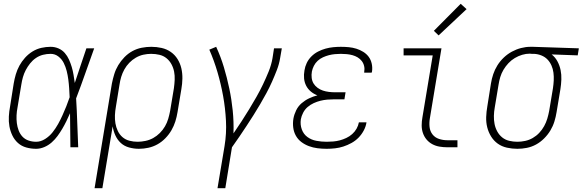

<svg xmlns="http://www.w3.org/2000/svg" viewBox="-20 -774 3062 1009"><path d="M170 8Q143 8 118 1Q93 -6 74.5 -22.5Q56 -39 45 -62Q34 -85 29.5 -110Q25 -135 26.5 -162Q28 -189 33 -215L52 -335Q56 -359 63 -383Q70 -407 82 -429Q94 -451 111.5 -470.5Q129 -490 151 -503.5Q173 -517 197.5 -522.5Q222 -528 246 -528Q268 -528 287.5 -519.5Q307 -511 320.5 -495.5Q334 -480 342.5 -461Q351 -442 357 -422Q363 -402 366.5 -380.5Q370 -359 373 -338Q388 -384 403.5 -429.5Q419 -475 434 -520H475Q451 -454 428 -388Q405 -322 380 -257Q384 -193 386 -128.5Q388 -64 391 0H350Q349 -45 349 -89.5Q349 -134 348 -179Q339 -158 329 -137.5Q319 -117 307.5 -97.5Q296 -78 282.5 -59.5Q269 -41 251.5 -25.5Q234 -10 212.5 -1Q191 8 170 8ZM170 -29Q194 -29 217 -43.5Q240 -58 256.5 -79Q273 -100 285.5 -122.5Q298 -145 308.5 -168.5Q319 -192 328.5 -215.5Q338 -239 346 -263Q345 -286 343.5 -309.5Q342 -333 339 -356Q336 -379 330.5 -401Q325 -423 315 -443Q305 -463 287 -477Q269 -491 246 -491Q226 -491 206 -486Q186 -481 168.5 -469Q151 -457 138 -440.5Q125 -424 115.5 -406Q106 -388 100.5 -368.5Q95 -349 92 -329L72 -209Q68 -189 67 -168Q66 -147 68.5 -127Q71 -107 78 -88.5Q85 -70 98 -56Q111 -42 130 -35.5Q149 -29 170 -29Z M477 215 568 -335Q573 -360 580.5 -384.5Q588 -409 601.5 -431.5Q615 -454 634 -473.5Q653 -493 676 -505.5Q699 -518 724.5 -523Q750 -528 775 -528Q775 -528 775 -528Q775 -528 775 -528Q803 -528 829.5 -522Q856 -516 877.5 -501Q899 -486 913 -463.5Q927 -441 933 -415Q939 -389 938.5 -361Q938 -333 933 -305L913 -185Q909 -160 901.5 -136Q894 -112 881 -89.5Q868 -67 849 -47.5Q830 -28 807.5 -15.5Q785 -3 760 2.5Q735 8 710 8Q684 8 658.5 1Q633 -6 615 -22.5Q597 -39 586.5 -62Q576 -85 572 -110L518 215ZM703 -29Q723 -29 744.5 -33.5Q766 -38 785 -48.5Q804 -59 820 -75Q836 -91 847 -110Q858 -129 864 -149.5Q870 -170 874 -191L894 -311Q897 -333 898 -355Q899 -377 895 -397.5Q891 -418 881 -436.5Q871 -455 855 -468Q839 -481 818 -486Q797 -491 774 -491Q754 -491 733.5 -486.5Q713 -482 694 -471Q675 -460 659.5 -444Q644 -428 633.5 -409Q623 -390 617 -370Q611 -350 608 -329L589 -213Q585 -191 584 -169Q583 -147 586.5 -126Q590 -105 599 -86Q608 -67 623.5 -53.5Q639 -40 660 -34.5Q681 -29 703 -29Z M1123 215 1160 -6Q1171 -73 1167.5 -139.5Q1164 -206 1152.5 -269.5Q1141 -333 1123 -394.5Q1105 -456 1080 -513L1116 -528Q1140 -476 1156.5 -421Q1173 -366 1185 -309Q1197 -252 1203 -193Q1209 -134 1207 -73Q1229 -105 1249.5 -136.5Q1270 -168 1289.5 -200Q1309 -232 1327.5 -264.5Q1346 -297 1362 -330.5Q1378 -364 1392 -398.5Q1406 -433 1412 -468L1420 -520H1461L1452 -468Q1447 -437 1435 -406Q1423 -375 1409.5 -344.5Q1396 -314 1380 -284.5Q1364 -255 1347 -226Q1330 -197 1312 -168.5Q1294 -140 1275.5 -112Q1257 -84 1238 -56Q1219 -28 1199 0L1164 215Z M1697 8Q1672 8 1648.5 5Q1625 2 1603.5 -6Q1582 -14 1564 -27.5Q1546 -41 1535 -60.5Q1524 -80 1521 -103.5Q1518 -127 1522 -151Q1526 -173 1536.5 -194.5Q1547 -216 1565 -231.5Q1583 -247 1604 -257Q1625 -267 1648 -273Q1629 -280 1613.5 -293Q1598 -306 1589 -323.5Q1580 -341 1578 -361.5Q1576 -382 1580 -404Q1583 -424 1592 -443Q1601 -462 1616.5 -477.5Q1632 -493 1651.5 -503Q1671 -513 1691 -518.5Q1711 -524 1731.5 -526Q1752 -528 1771 -528Q1793 -528 1813.5 -526Q1834 -524 1853 -518Q1872 -512 1889 -501.5Q1906 -491 1917.5 -475.5Q1929 -460 1933.5 -439.5Q1938 -419 1935 -398Q1934 -397 1934 -395Q1934 -393 1933 -392H1894Q1894 -393 1894 -394Q1894 -395 1894 -396Q1897 -412 1893.5 -427Q1890 -442 1881 -453.5Q1872 -465 1859.5 -472.5Q1847 -480 1832.5 -484Q1818 -488 1802.5 -489.5Q1787 -491 1771 -491Q1756 -491 1740 -489.5Q1724 -488 1708.5 -484Q1693 -480 1677.5 -473Q1662 -466 1649.5 -454.5Q1637 -443 1629.5 -428Q1622 -413 1619 -398Q1616 -381 1618 -364.5Q1620 -348 1628 -335Q1636 -322 1649 -312.5Q1662 -303 1677 -298Q1692 -293 1708.5 -291Q1725 -289 1742 -289H1796L1790 -252H1735Q1718 -252 1700 -250.5Q1682 -249 1664 -244.5Q1646 -240 1628.5 -232Q1611 -224 1596.5 -211.5Q1582 -199 1573 -181.5Q1564 -164 1561 -147Q1557 -119 1566 -94Q1575 -69 1595.5 -54Q1616 -39 1642.5 -34Q1669 -29 1697 -29Q1714 -29 1731.5 -30.5Q1749 -32 1766 -36.5Q1783 -41 1800 -49Q1817 -57 1831 -69.5Q1845 -82 1854 -98Q1863 -114 1866 -131H1906Q1903 -110 1892 -89Q1881 -68 1864.5 -51Q1848 -34 1827 -22.5Q1806 -11 1784.5 -4Q1763 3 1740.5 5.5Q1718 8 1697 8Z M2331 0Q2310 0 2289.5 -3.5Q2269 -7 2251.5 -16.5Q2234 -26 2221.5 -41Q2209 -56 2202.5 -75Q2196 -94 2196 -115Q2196 -136 2200 -158L2254 -483H2101V-520H2300L2239 -152Q2235 -129 2237.5 -106.5Q2240 -84 2253 -67.5Q2266 -51 2287 -44Q2308 -37 2331 -37H2384V0ZM2285 -588 2260 -612 2401 -754 2432 -726Z M2699 8Q2671 8 2644 2Q2617 -4 2596 -19Q2575 -34 2561 -56.5Q2547 -79 2540.5 -105Q2534 -131 2535 -159Q2536 -187 2541 -215L2560 -335Q2564 -360 2572 -384Q2580 -408 2594 -430.5Q2608 -453 2627.5 -471.5Q2647 -490 2670 -502.5Q2693 -515 2718 -521.5Q2743 -528 2767 -528Q2771 -528 2774.5 -528Q2778 -528 2781 -528L3022 -520L3016 -483L2879 -488Q2898 -473 2909.5 -451.5Q2921 -430 2926 -406Q2931 -382 2930 -356Q2929 -330 2925 -305L2905 -185Q2901 -160 2893.5 -135.5Q2886 -111 2872.5 -88.5Q2859 -66 2839.5 -46.5Q2820 -27 2797 -14.5Q2774 -2 2749 3Q2724 8 2699 8Q2699 8 2699 8Q2699 8 2699 8ZM2699 -29Q2719 -29 2740 -33.5Q2761 -38 2780 -49Q2799 -60 2814 -76Q2829 -92 2839.5 -111Q2850 -130 2856 -150Q2862 -170 2866 -191L2886 -311Q2889 -331 2890 -351.5Q2891 -372 2888.5 -392Q2886 -412 2878 -430Q2870 -448 2857 -461.5Q2844 -475 2825.5 -482.5Q2807 -490 2787 -491H2775Q2772 -491 2769.5 -491.5Q2767 -492 2764 -492Q2744 -492 2724 -486Q2704 -480 2685.5 -469Q2667 -458 2652 -442Q2637 -426 2626 -407.5Q2615 -389 2609 -369Q2603 -349 2600 -329L2580 -209Q2576 -187 2575.5 -165Q2575 -143 2579 -122.5Q2583 -102 2593 -83.5Q2603 -65 2619 -52Q2635 -39 2656 -34Q2677 -29 2699 -29Z"/></svg>

Font: Iosevka SS04 XLt Obl
Style: Regular
Weight: 200
Italic angle: -9°
Monospace: yes
Designer: Belleve Invis
Foundry: Belleve Invis
Version: Version 19.0.0; ttfautohint (v1.8.4)